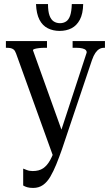

<svg xmlns="http://www.w3.org/2000/svg" viewBox="-20 -912 545 944"><path d="M285 -179Q271 -139 257 -104.5Q243 -70 227.5 -43.5Q212 -17 191.5 -2.5Q171 12 143 12Q125 12 113.5 8.5Q102 5 94 0V-83Q100 -81 112 -76Q124 -71 141 -71Q172 -71 192 -84.5Q212 -98 227 -125.5Q242 -153 256 -195L406 -653Q407 -660 402 -665.5Q397 -671 385 -674Q373 -677 356 -677H337V-710H496V-677H491Q479 -677 468.5 -671Q458 -665 449 -652Q440 -639 432 -616ZM292 -247 244 -136 59 -649Q54 -663 47 -668.5Q40 -674 31.5 -675.5Q23 -677 13 -677H9V-710H211V-677H198Q185 -677 172 -675.5Q159 -674 150.5 -671.5Q142 -669 142 -665ZM273 -760Q241 -760 215 -773Q189 -786 174 -815Q159 -844 157 -892H216Q216 -856 223.5 -835.5Q231 -815 244.5 -806.5Q258 -798 275 -798Q292 -798 305 -806.5Q318 -815 325 -835.5Q332 -856 333 -892H389Q388 -844 372.5 -815Q357 -786 331.5 -773Q306 -760 273 -760Z"/></svg>

Font: Roboto Serif 120pt ExtraCondensed
Style: Regular
Weight: 400
Width: 2
Designer: Greg Gazdowicz
Foundry: Commercial Type
Version: Version 1.008